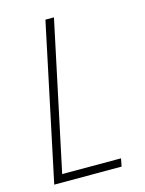

<svg xmlns="http://www.w3.org/2000/svg" viewBox="-110 -781 642 848"><g transform="rotate(-15 211.5 -357.0)"><path d="M31 0H339L346 -36H77L221 -714H182Z"/></g></svg>

Font: Noto Sans SemiCondensed ExtraLight
Style: Italic
Weight: 200
Width: 4
Italic angle: -12°
Designer: Monotype Design Team
Foundry: Monotype Imaging Inc.
Version: Version 2.013